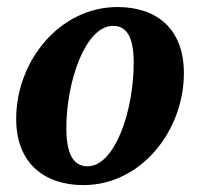

<svg xmlns="http://www.w3.org/2000/svg" viewBox="-20 -519 573 554"><path d="M220.6 15.1C386.7 15.1 510.6 -141.1 510.6 -308C510.6 -439.6 428.2 -498.7 319.2 -498.7C152.1 -498.7 26.7 -343 26.7 -175.9C26.7 -44.7 112.1 15.1 220.6 15.1ZM232.6 -39.2C198.1 -39.2 171.4 -64.3 171.4 -149.2C171.4 -284.6 226.8 -444.4 306.1 -444.4C341.4 -444.4 365.8 -418.9 365.8 -338.1C365.8 -198.4 311.3 -39.2 232.6 -39.2Z"/></svg>

Font: Source Serif 4 Variable
Style: Italic
Weight: 400
Italic angle: -12°
Designer: Frank Grießhammer
Foundry: Adobe Systems Incorporated
Version: Version 4.004;hotconv 1.0.116;makeotfexe 2.5.65601